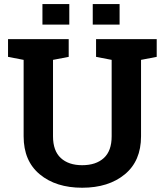

<svg xmlns="http://www.w3.org/2000/svg" viewBox="-20 -901 795 932"><path d="M19 0ZM313.5 -710.9V-625L237.3 -610.4V-239.3Q237.3 -168.9 275.1 -134Q313 -99.1 378.9 -99.1Q445.8 -99.1 483.9 -133.8Q522 -168.5 522 -239.3V-610.4L446.3 -625V-710.9H740.7V-625L664.6 -610.4V-239.3Q664.6 -119.6 585.7 -54.7Q506.8 10.3 378.9 10.3Q251.5 10.3 173.1 -54.7Q94.7 -119.6 94.7 -239.3V-610.4L19 -625V-710.9H94.7H237.3ZM560.5 -781.7H430.2V-881.3H560.5ZM316.4 -781.7H186V-881.3H316.4Z"/></svg>

Font: TypoPRO Roboto Slab
Style: Bold
Weight: 700
Designer: Google
Version: Version 1.100263; 2013; ttfautohint (v0.94.20-1c74) -l 8 -r 